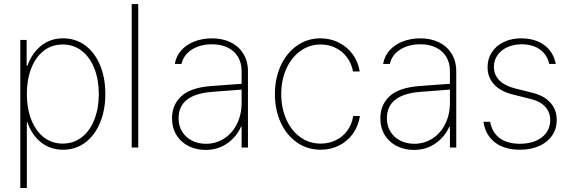

<svg xmlns="http://www.w3.org/2000/svg" viewBox="-20 -727 2814 946"><path d="M80.1 -530.3H111.3V-403.3H115.2Q136.7 -464.4 182.1 -501.2Q227.5 -538.1 291 -538.1Q353.5 -538.1 400.6 -502.7Q447.8 -467.3 473.4 -405Q499 -342.8 499 -263.7Q499 -185.1 473.1 -122.6Q447.3 -60.1 400.1 -24.7Q353 10.7 291 10.7Q227.5 10.7 181.6 -26.1Q135.7 -63 115.2 -125H112.3V199.2H80.1ZM289.1 -19.5Q342.8 -19.5 383.3 -51.3Q423.8 -83 445.3 -138.7Q466.8 -194.3 466.8 -263.7Q466.8 -333.5 445.3 -388.9Q423.8 -444.3 383.5 -476.1Q343.3 -507.8 289.1 -507.8Q234.9 -507.8 194.8 -476.3Q154.8 -444.8 133.5 -389.2Q112.3 -333.5 112.3 -263.7Q112.3 -193.8 133.8 -138.2Q155.3 -82.5 195.3 -51Q235.4 -19.5 289.1 -19.5Z M661.1 0H628.9V-707H661.1Z M1016.1 -302.7Q1052.7 -305.7 1096.4 -308.8Q1140.1 -312 1170.4 -314V-377.9Q1170.4 -417 1152.6 -446.8Q1134.8 -476.6 1101.8 -492.7Q1068.8 -508.8 1024.9 -508.8Q967.3 -508.8 926 -483.2Q884.8 -457.5 874.5 -412.1H841.3Q847.7 -450.7 873.3 -479.2Q898.9 -507.8 938.5 -522.9Q978 -538.1 1024.9 -538.1Q1075.7 -538.1 1115.7 -518.8Q1155.8 -499.5 1178.7 -462.6Q1201.7 -425.8 1201.7 -376V0H1170.4V-102.5H1167.5Q1144 -50.8 1098.1 -19.5Q1052.2 11.7 992.7 11.7Q947.8 11.7 909.9 -6.8Q872.1 -25.4 849.9 -60.8Q827.6 -96.2 827.6 -144.5Q827.6 -209.5 872.3 -252Q917 -294.4 1016.1 -302.7ZM994.6 -18.6Q1043.9 -18.6 1084.2 -44.4Q1124.5 -70.3 1147.5 -116.5Q1170.4 -162.6 1170.4 -220.7V-285.6L1127.4 -282.2Q1040 -274.9 1024.9 -274.4Q859.9 -261.7 859.9 -144.5Q859.9 -106.9 877.4 -78.4Q895 -49.8 925.8 -34.2Q956.5 -18.6 994.6 -18.6Z M1334.5 -263.7Q1334.5 -340.8 1363.3 -403.6Q1392.1 -466.3 1443.4 -502.2Q1494.6 -538.1 1559.1 -538.1Q1607.4 -538.1 1648.7 -517.6Q1689.9 -497.1 1717.3 -460Q1744.6 -422.9 1752.4 -375H1719.2Q1712.4 -413.6 1690.2 -443.8Q1668 -474.1 1634 -491Q1600.1 -507.8 1560.1 -507.8Q1504.9 -507.8 1460.7 -476.3Q1416.5 -444.8 1391.1 -389.2Q1365.7 -333.5 1365.7 -263.7Q1365.7 -195.3 1390.4 -139.4Q1415 -83.5 1459.2 -51.5Q1503.4 -19.5 1560.1 -19.5Q1600.6 -19.5 1634.8 -36.1Q1668.9 -52.7 1691.4 -83.5Q1713.9 -114.3 1720.2 -155.3H1753.4Q1745.6 -106 1718.8 -68.4Q1691.9 -30.8 1650.6 -10Q1609.4 10.7 1560.1 10.7Q1494.6 10.7 1443.4 -24.9Q1392.1 -60.5 1363.3 -123Q1334.5 -185.5 1334.5 -263.7Z M2042.5 -302.7Q2079.1 -305.7 2122.8 -308.8Q2166.5 -312 2196.8 -314V-377.9Q2196.8 -417 2179 -446.8Q2161.1 -476.6 2128.2 -492.7Q2095.2 -508.8 2051.3 -508.8Q1993.7 -508.8 1952.4 -483.2Q1911.1 -457.5 1900.9 -412.1H1867.7Q1874 -450.7 1899.7 -479.2Q1925.3 -507.8 1964.8 -522.9Q2004.4 -538.1 2051.3 -538.1Q2102.1 -538.1 2142.1 -518.8Q2182.1 -499.5 2205.1 -462.6Q2228 -425.8 2228 -376V0H2196.8V-102.5H2193.8Q2170.4 -50.8 2124.5 -19.5Q2078.6 11.7 2019 11.7Q1974.1 11.7 1936.3 -6.8Q1898.4 -25.4 1876.2 -60.8Q1854 -96.2 1854 -144.5Q1854 -209.5 1898.7 -252Q1943.4 -294.4 2042.5 -302.7ZM2021 -18.6Q2070.3 -18.6 2110.6 -44.4Q2150.9 -70.3 2173.8 -116.5Q2196.8 -162.6 2196.8 -220.7V-285.6L2153.8 -282.2Q2066.4 -274.9 2051.3 -274.4Q1886.2 -261.7 1886.2 -144.5Q1886.2 -106.9 1903.8 -78.4Q1921.4 -49.8 1952.1 -34.2Q1982.9 -18.6 2021 -18.6Z M2551.3 -508.8Q2511.2 -508.8 2480 -494.6Q2448.7 -480.5 2431.2 -455.1Q2413.6 -429.7 2413.6 -397.5Q2413.6 -358.4 2440.2 -331.3Q2466.8 -304.2 2519 -291L2601.1 -270.5Q2661.1 -255.9 2692.1 -220.9Q2723.1 -186 2723.1 -135.7Q2723.1 -92.8 2700.7 -59.6Q2678.2 -26.4 2637 -7.8Q2595.7 10.7 2541.5 10.7Q2465.8 10.7 2418.9 -25.1Q2372.1 -61 2361.8 -127H2395Q2404.3 -74.2 2442.1 -46.4Q2480 -18.6 2541.5 -18.6Q2585.9 -18.6 2619.9 -33Q2653.8 -47.4 2672.4 -73.7Q2690.9 -100.1 2690.9 -134.8Q2690.9 -174.3 2666 -201.4Q2641.1 -228.5 2591.3 -240.2L2509.3 -260.7Q2446.8 -275.9 2414.6 -310.8Q2382.3 -345.7 2382.3 -396.5Q2382.3 -437.5 2403.3 -469.7Q2424.3 -502 2462.2 -520Q2500 -538.1 2548.3 -538.1Q2594.7 -538.1 2630.9 -522.5Q2667 -506.8 2689.2 -478.3Q2711.4 -449.7 2718.3 -412.1H2686Q2676.3 -457 2640.9 -482.7Q2605.5 -508.3 2551.3 -508.8Z"/></svg>

Font: Pretendard JP Thin
Style: Regular
Weight: 100
Designer: Base glyphs from Inter by Rasmus Andersson; Hangeul glyphs from Noto Sans CJK(Source Han Sans) by Jang Soo-young and Kan
Foundry: Kil Hyung-jin
Version: Version 1.309